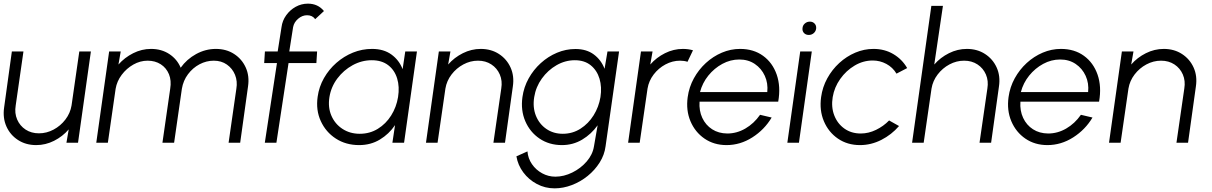

<svg xmlns="http://www.w3.org/2000/svg" viewBox="-25 -782 6640 1052"><path d="M-2.5 -192.5 40 -500H103.5L61 -204Q54 -162 69 -127.2Q84 -92.5 115.2 -72Q146.5 -51.5 188.5 -51.5Q230.5 -51.5 268.8 -72Q307 -92.5 333.5 -127.2Q360 -162 367 -204L409.5 -500H473L402.5 0H339L351.5 -73Q318 -34 271.2 -10.5Q224.5 13 173.5 13Q116.5 13 73.8 -14.8Q31 -42.5 10.2 -89Q-10.5 -135.5 -2.5 -192.5Z M502.5 0 573 -500H636.5L624 -428.5Q658 -467 704.8 -490.5Q751.5 -514 802.5 -514Q860 -514 902.8 -485.8Q945.5 -457.5 965 -411Q998 -457.5 1049.5 -485.8Q1101 -514 1158 -514Q1215 -514 1257.8 -486.2Q1300.5 -458.5 1321.5 -412Q1342.5 -365.5 1334 -308.5L1291 0H1227.5L1270 -295.5Q1277 -337 1262.8 -372Q1248.5 -407 1218.2 -428.2Q1188 -449.5 1146.5 -449.5Q1105.5 -449.5 1068.2 -429.8Q1031 -410 1005 -375.2Q979 -340.5 971.5 -295.5L929 0H865L907.5 -295.5Q915 -340.5 900.8 -375.2Q886.5 -410 855.8 -429.8Q825 -449.5 784 -449.5Q743 -449.5 705.5 -428.2Q668 -407 641.8 -372Q615.5 -337 608.5 -295.5L566 0Z M1581 -633.5 1560 -500H1712.5L1708.5 -436.5H1556L1489.5 0H1426L1492.5 -436.5H1422.5L1426.5 -500H1496.5L1517.5 -633.5Q1522 -669 1543 -698.2Q1564 -727.5 1595.2 -744.8Q1626.5 -762 1662 -762Q1717 -762 1750 -721.5L1702 -677Q1687 -698.5 1657.5 -698.5Q1631 -698.5 1608.5 -679.2Q1586 -660 1581 -633.5Z M2195.5 -500H2259.5L2189 0H2125L2139.5 -96.5Q2106.5 -47.5 2056.2 -17.2Q2006 13 1943 13Q1870 13 1815 -22.8Q1760 -58.5 1732.5 -118.8Q1705 -179 1715.5 -252Q1723 -306.5 1750 -354Q1777 -401.5 1818 -437.5Q1859 -473.5 1909 -493.8Q1959 -514 2013.5 -514Q2077.5 -514 2119.8 -483.2Q2162 -452.5 2181 -403ZM1946 -49Q2001 -49 2045.2 -76.2Q2089.5 -103.5 2118.2 -149.2Q2147 -195 2156 -250Q2165 -306.5 2151 -352.2Q2137 -398 2101.8 -425Q2066.5 -452 2012 -452Q1957 -452 1907.2 -424.8Q1857.5 -397.5 1823.2 -351.8Q1789 -306 1780 -250Q1771 -193.5 1790.8 -148Q1810.5 -102.5 1851.5 -75.8Q1892.5 -49 1946 -49Z M2785 -308.5 2742 0H2678.5L2721.5 -297Q2728.5 -339 2713.5 -373.8Q2698.5 -408.5 2667.2 -429Q2636 -449.5 2594 -449.5Q2552 -449.5 2513.8 -429Q2475.5 -408.5 2449 -373.8Q2422.5 -339 2415.5 -297L2372.5 0H2309L2379.5 -500H2443L2430.5 -428.5Q2464 -467 2511 -490.5Q2558 -514 2609 -514Q2666 -514 2708.8 -486.2Q2751.5 -458.5 2772.5 -412Q2793.5 -365.5 2785 -308.5Z M3303.5 -500H3367L3293 19.5Q3287 66.5 3260.8 108.2Q3234.5 150 3195 182Q3155.5 214 3108.2 232Q3061 250 3013.5 250Q2961.5 250 2916.8 226.2Q2872 202.5 2842.2 162.5Q2812.5 122.5 2804.5 74.5L2865 47.5Q2868 86 2889.8 117.5Q2911.5 149 2945.5 167.5Q2979.5 186 3018 186Q3064.5 186 3110.8 163.2Q3157 140.5 3189.8 102.5Q3222.5 64.5 3229.5 19.5L3249.5 -95.5Q3215 -47 3164.8 -17Q3114.5 13 3054 13Q2984 13 2931.5 -22.5Q2879 -58 2853.2 -117.8Q2827.5 -177.5 2837.5 -250Q2845 -304.5 2871.5 -352.2Q2898 -400 2938 -436.2Q2978 -472.5 3026.8 -493Q3075.5 -513.5 3128 -513.5Q3188.5 -513.5 3228.8 -483.5Q3269 -453.5 3287.5 -405ZM3058.5 -49Q3112 -49 3155.5 -76.8Q3199 -104.5 3227.5 -150.2Q3256 -196 3265 -250Q3273.5 -305 3259.8 -350.8Q3246 -396.5 3211.8 -424.2Q3177.5 -452 3124.5 -452Q3072 -452 3024.5 -424.8Q2977 -397.5 2944 -351.8Q2911 -306 2902 -250Q2893 -194 2911.2 -148.2Q2929.5 -102.5 2968.2 -75.8Q3007 -49 3058.5 -49Z M3416.5 0 3487 -500H3550.5L3538 -428.5Q3571.5 -467 3618.5 -490.5Q3665.5 -514 3716.5 -514Q3746 -514 3772 -506.5L3742 -443.5Q3723.5 -449.5 3701.5 -449.5Q3659.5 -449.5 3621.2 -429Q3583 -408.5 3556.5 -373.8Q3530 -339 3523 -297L3480 0Z M3956 13Q3887 13 3835.2 -22.5Q3783.5 -58 3758.2 -117.8Q3733 -177.5 3743 -250Q3750.5 -305 3776.8 -352.8Q3803 -400.5 3842.5 -436.8Q3882 -473 3930.2 -493.5Q3978.5 -514 4030 -514Q4104 -514 4156 -476.2Q4208 -438.5 4230.8 -373Q4253.5 -307.5 4239 -225H3808Q3804.5 -175.5 3823 -136Q3841.5 -96.5 3876.8 -73.8Q3912 -51 3960 -50.5Q4012 -50.5 4059 -77.8Q4106 -105 4139.5 -153L4203 -138Q4163.5 -71.5 4097.2 -29.2Q4031 13 3956 13ZM3810.5 -277.5H4179Q4184 -326 4165.5 -366.5Q4147 -407 4110.8 -431.5Q4074.5 -456 4026 -456Q3977 -456 3932.8 -432Q3888.5 -408 3856 -367.8Q3823.5 -327.5 3810.5 -277.5Z M4359.5 -500H4423L4352.5 0H4289ZM4406.5 -590.5Q4390.5 -590.5 4380.5 -600.8Q4370.5 -611 4372 -627Q4373 -643 4384.8 -653.2Q4396.5 -663.5 4412.5 -663.5Q4428 -663.5 4438 -653.2Q4448 -643 4447 -627Q4445.5 -611 4434 -600.8Q4422.5 -590.5 4406.5 -590.5Z M4846.5 -122 4901 -91.5Q4860 -44 4804 -15.5Q4748 13 4687 13Q4618 13 4566.2 -22.5Q4514.5 -58 4489.2 -117.8Q4464 -177.5 4474 -250Q4481.5 -305 4507.8 -352.8Q4534 -400.5 4573.5 -436.8Q4613 -473 4661.2 -493.5Q4709.5 -514 4761 -514Q4822 -514 4870 -485.5Q4918 -457 4945.5 -409L4887 -378.5Q4866.5 -413 4831.5 -431.8Q4796.5 -450.5 4757 -450.5Q4704.5 -450.5 4657.8 -422.8Q4611 -395 4578.8 -349.5Q4546.5 -304 4537.5 -250Q4528.5 -195.5 4546 -150Q4563.5 -104.5 4601.5 -77.5Q4639.5 -50.5 4691 -50.5Q4734 -50.5 4775 -70.5Q4816 -90.5 4846.5 -122Z M5448.5 -308.5 5405.5 0H5342L5385 -297Q5392 -339 5377 -373.8Q5362 -408.5 5330.8 -429Q5299.5 -449.5 5257.5 -449.5Q5215.5 -449.5 5177.2 -429Q5139 -408.5 5112.5 -373.8Q5086 -339 5079 -297L5036 0H4972.5L5078 -750H5141.5L5094 -428.5Q5127.5 -467 5174.5 -490.5Q5221.5 -514 5272.5 -514Q5329.5 -514 5372.2 -486.2Q5415 -458.5 5436 -412Q5457 -365.5 5448.5 -308.5Z M5714 13Q5645 13 5593.2 -22.5Q5541.5 -58 5516.2 -117.8Q5491 -177.5 5501 -250Q5508.5 -305 5534.8 -352.8Q5561 -400.5 5600.5 -436.8Q5640 -473 5688.2 -493.5Q5736.5 -514 5788 -514Q5862 -514 5914 -476.2Q5966 -438.5 5988.8 -373Q6011.5 -307.5 5997 -225H5566Q5562.5 -175.5 5581 -136Q5599.5 -96.5 5634.8 -73.8Q5670 -51 5718 -50.5Q5770 -50.5 5817 -77.8Q5864 -105 5897.5 -153L5961 -138Q5921.5 -71.5 5855.2 -29.2Q5789 13 5714 13ZM5568.5 -277.5H5937Q5942 -326 5923.5 -366.5Q5905 -407 5868.8 -431.5Q5832.5 -456 5784 -456Q5735 -456 5690.8 -432Q5646.5 -408 5614 -367.8Q5581.5 -327.5 5568.5 -277.5Z M6527.5 -308.5 6484.5 0H6421L6464 -297Q6471 -339 6456 -373.8Q6441 -408.5 6409.8 -429Q6378.5 -449.5 6336.5 -449.5Q6294.5 -449.5 6256.2 -429Q6218 -408.5 6191.5 -373.8Q6165 -339 6158 -297L6115 0H6051.5L6122 -500H6185.5L6173 -428.5Q6206.5 -467 6253.5 -490.5Q6300.5 -514 6351.5 -514Q6408.5 -514 6451.2 -486.2Q6494 -458.5 6515 -412Q6536 -365.5 6527.5 -308.5Z"/></svg>

Font: Urbanist Light
Style: Italic
Weight: 300
Italic angle: -8°
Designer: Corey Hu
Foundry: Corey Hu
Version: Version 1.330; ttfautohint (v1.8.4.7-5d5b)